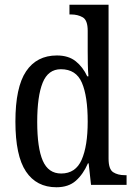

<svg xmlns="http://www.w3.org/2000/svg" viewBox="-20 -780 569 810"><path d="M218 10Q134 10 89.5 -56.5Q45 -123 45 -267Q45 -412 90 -479Q135 -546 220 -546Q269 -546 299.5 -521.5Q330 -497 348 -458H353Q351 -482 350.5 -510Q350 -538 350 -565V-650Q350 -695 329 -707Q308 -719 280 -719H273V-760H438V-111Q438 -66 457.5 -53.5Q477 -41 506 -41H514V0H364L354 -91H351Q331 -45 300 -17.5Q269 10 218 10ZM238 -48Q299 -48 324.5 -106Q350 -164 350 -267Q350 -374 325.5 -431Q301 -488 237 -488Q183 -488 160 -431Q137 -374 137 -266Q137 -156 160.5 -102Q184 -48 238 -48Z"/></svg>

Font: Noto Serif Thai Condensed
Style: Regular
Weight: 400
Width: 3
Designer: Monotype Design Team
Foundry: Monotype Imaging Inc.
Version: Version 2.002; ttfautohint (v1.8.4.7-5d5b)